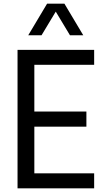

<svg xmlns="http://www.w3.org/2000/svg" viewBox="-20 -1020 582 1040"><path d="M282 -957 359 -829H431L329 -1000H235L133 -829H205ZM490 -669V-750H75V0H490V-81H166V-334H448V-416H166V-669Z"/></svg>

Font: Orkney
Style: Regular
Weight: 400
Designer: Samuel Oakes and Alfredo Marco Pradil
Foundry: Alfredo Marco Pradil
Version: 1.0; ttfautohint (v1.5)